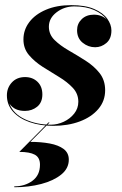

<svg xmlns="http://www.w3.org/2000/svg" viewBox="-20 -492 487 766"><path d="M139.5 165Q139.5 136.5 119 125.2Q98.5 114 57 114L173.5 -3.5H178L101 74Q143.5 74 178.5 80.5Q213.5 87 234 102.5Q254.5 118 254.5 145Q254.5 180 224.2 204.5Q194 229 144.5 242Q95 255 37 255V251.5Q79.5 251.5 109.5 229.2Q139.5 207 139.5 165ZM399.5 -132Q399.5 -89 372.2 -57Q345 -25 298.2 -7.5Q251.5 10 193 10Q140 10 98 -4.8Q56 -19.5 31.8 -46.8Q7.5 -74 7.5 -111.5Q7.5 -141.5 27.2 -163Q47 -184.5 80 -184.5Q110 -184.5 129.5 -165.8Q149 -147 149 -115.5Q149 -83 128.2 -66.2Q107.5 -49.5 79.5 -49.5Q36.5 -49.5 17.5 -79Q32.5 -38 79.5 -16.2Q126.5 5.5 182.5 5.5Q209 5.5 234.2 -6.2Q259.5 -18 276 -38.8Q292.5 -59.5 292.5 -86Q292.5 -118 270.5 -141.5Q248.5 -165 215.8 -184.8Q183 -204.5 150.5 -225.2Q118 -246 95.8 -272Q73.5 -298 73.5 -334.5Q73.5 -373 97 -404Q120.5 -435 163.5 -453.2Q206.5 -471.5 264 -471.5Q320.5 -471.5 356 -456Q391.5 -440.5 408 -417.2Q424.5 -394 424.5 -370.5Q424.5 -337.5 404.5 -320.5Q384.5 -303.5 359.5 -303.5Q332 -303.5 309.8 -321.5Q287.5 -339.5 287.5 -371.5Q287.5 -397.5 306 -415.5Q324.5 -433.5 354.5 -433.5Q385.5 -433.5 405.5 -414.5Q389 -437 356 -451.8Q323 -466.5 276.5 -466.5Q236.5 -466.5 205.8 -443Q175 -419.5 175 -385.5Q175 -354.5 197.8 -332.2Q220.5 -310 254 -290.8Q287.5 -271.5 321 -250.2Q354.5 -229 377 -200.8Q399.5 -172.5 399.5 -132Z"/></svg>

Font: Bodoni* 48pt
Style: Bold Italic
Weight: 700
Italic angle: -13°
Version: Version 2.3